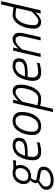

<svg xmlns="http://www.w3.org/2000/svg" viewBox="1228 -1987 995 3491"><g transform="rotate(-90 1725.5 -241.5)"><path d="M269 -224C211 -224 182 -252.7 182 -310C182 -345.3 194.7 -378.8 220 -410.5C245.3 -442.2 278.7 -458 320 -458C354 -458 378.3 -450.5 393 -435.5C407.7 -420.5 415 -397.7 415 -367C415 -335 402.3 -303.2 377 -271.5C351.7 -239.8 315.7 -224 269 -224ZM277 -10C316.3 -5.3 343.7 1.7 359 11C374.3 20.3 382 36 382 58C382 95.3 363.5 125.7 326.5 149C289.5 172.3 245.3 184 194 184C156.7 184 128 175.7 108 159C88 142.3 78 120.3 78 93C78 70.3 89 48.5 111 27.5C133 6.5 159 -11.7 189 -27C207 -19.7 236.3 -14 277 -10ZM189 236C265 236 326 218 372 182C418 146 441 103.3 441 54C441 17.3 429.5 -9.3 406.5 -26C383.5 -42.7 344 -54.7 288 -62C252 -66 227.7 -70.7 215 -76C202.3 -81.3 196 -90 196 -102C196 -121.3 207.7 -145.7 231 -175L261 -173C327.7 -173 379.5 -194 416.5 -236C453.5 -278 472 -324 472 -374C472 -403.3 465.7 -427.7 453 -447H550L562 -500L414 -494L403 -498C395.7 -500.7 384.5 -503.3 369.5 -506C354.5 -508.7 339.3 -510 324 -510C263.3 -510 214.8 -488.8 178.5 -446.5C142.2 -404.2 124 -357.7 124 -307C124 -249 147 -209.7 193 -189L180 -174C170.7 -164.7 161.7 -151.8 153 -135.5C144.3 -119.2 140 -104.3 140 -91C140 -73.7 145 -60 155 -50C115.7 -29.3 83.3 -6.7 58 18C32.7 42.7 20 72 20 106C20 145.3 35.2 176.8 65.5 200.5C95.8 224.2 137 236 189 236Z M639 -285C674.3 -400.3 735.7 -458 823 -458C879 -458 907 -436.7 907 -394C907 -352.7 890.5 -324.2 857.5 -308.5C824.5 -292.8 771.3 -285 698 -285ZM720 -44C688.7 -44 663.8 -52.7 645.5 -70C627.2 -87.3 618 -112 618 -144C618 -172 622 -202.7 630 -236H686C782.7 -236 853.7 -247.8 899 -271.5C944.3 -295.2 967 -336.3 967 -395C967 -471 920 -509 826 -509C781.3 -509 741.3 -497.8 706 -475.5C670.7 -453.2 642.5 -423.7 621.5 -387C600.5 -350.3 584.5 -310.7 573.5 -268C562.5 -225.3 557 -182 557 -138C557 -89.3 569.8 -52.7 595.5 -28C621.2 -3.3 657.3 9 704 9C763.3 9 822 -0.7 880 -20L884 -69L860 -62C843.3 -58 821.3 -54 794 -50C766.7 -46 742 -44 720 -44Z M1180 -43C1110.7 -43 1076 -78 1076 -148C1076 -231.3 1094 -303.7 1130 -365C1166 -426.3 1211.7 -457 1267 -457C1302.3 -457 1329 -446.8 1347 -426.5C1365 -406.2 1374 -379 1374 -345C1374 -261.7 1356 -190.5 1320 -131.5C1284 -72.5 1237.3 -43 1180 -43ZM1267 -509C1195 -509 1135.2 -473.7 1087.5 -403C1039.8 -332.3 1016 -247.3 1016 -148C1016 -43.3 1070.7 9 1180 9C1256 9 1317.5 -25.3 1364.5 -94C1411.5 -162.7 1435 -246 1435 -344C1435 -454 1379 -509 1267 -509Z M1790 -456C1844 -456 1871 -426 1871 -366C1871 -334 1866.8 -299.7 1858.5 -263C1850.2 -226.3 1838.5 -191.3 1823.5 -158C1808.5 -124.7 1788.7 -97.2 1764 -75.5C1739.3 -53.8 1712.3 -43 1683 -43C1643.7 -43 1601.7 -48 1557 -58L1620 -327L1647 -360C1665 -381.3 1688.2 -402.7 1716.5 -424C1744.8 -445.3 1769.3 -456 1790 -456ZM1492 224 1546 -8 1566 -4C1579.3 -0.7 1597.5 2.3 1620.5 5C1643.5 7.7 1664.3 9 1683 9C1733.7 9 1778.7 -11.5 1818 -52.5C1857.3 -93.5 1886.2 -142.2 1904.5 -198.5C1922.8 -254.8 1932 -311.3 1932 -368C1932 -462.7 1890 -510 1806 -510C1790 -510 1773 -506 1755 -498C1737 -490 1721.7 -481.3 1709 -472C1696.3 -462.7 1683.7 -451.7 1671 -439C1658.3 -426.3 1649.8 -417.5 1645.5 -412.5C1641.2 -407.5 1638 -403.7 1636 -401L1658 -500H1600L1433 224Z M2083 -285C2118.3 -400.3 2179.7 -458 2267 -458C2323 -458 2351 -436.7 2351 -394C2351 -352.7 2334.5 -324.2 2301.5 -308.5C2268.5 -292.8 2215.3 -285 2142 -285ZM2164 -44C2132.7 -44 2107.8 -52.7 2089.5 -70C2071.2 -87.3 2062 -112 2062 -144C2062 -172 2066 -202.7 2074 -236H2130C2226.7 -236 2297.7 -247.8 2343 -271.5C2388.3 -295.2 2411 -336.3 2411 -395C2411 -471 2364 -509 2270 -509C2225.3 -509 2185.3 -497.8 2150 -475.5C2114.7 -453.2 2086.5 -423.7 2065.5 -387C2044.5 -350.3 2028.5 -310.7 2017.5 -268C2006.5 -225.3 2001 -182 2001 -138C2001 -89.3 2013.8 -52.7 2039.5 -28C2065.2 -3.3 2101.3 9 2148 9C2207.3 9 2266 -0.7 2324 -20L2328 -69L2304 -62C2287.3 -58 2265.3 -54 2238 -50C2210.7 -46 2186 -44 2164 -44Z M2571 -331 2596 -362C2613.3 -383.3 2636 -404.3 2664 -425C2692 -445.7 2717 -456 2739 -456C2789 -456 2814 -429.7 2814 -377C2814 -347.7 2807.7 -306 2795 -252L2736 0H2795L2855 -256C2868.3 -312 2875 -355.7 2875 -387C2875 -425 2865 -455 2845 -477C2825 -499 2796 -510 2758 -510C2741.3 -510 2723.8 -506.2 2705.5 -498.5C2687.2 -490.8 2671.7 -482.3 2659 -473C2646.3 -463.7 2633.7 -452.8 2621 -440.5C2608.3 -428.2 2600 -419.5 2596 -414.5L2587 -403L2608 -500H2550L2434 0H2494Z M3264 -172 3237 -140C3219 -118.7 3195.7 -97.2 3167 -75.5C3138.3 -53.8 3113 -43 3091 -43C3039 -43 3013 -71.7 3013 -129C3013 -176.3 3019.8 -224.3 3033.5 -273C3047.2 -321.7 3068.8 -364.5 3098.5 -401.5C3128.2 -438.5 3162 -457 3200 -457C3239.3 -457 3281.3 -452 3326 -442ZM3391 -719 3337 -492 3316 -496C3302.7 -498.7 3284.7 -501.5 3262 -504.5C3239.3 -507.5 3218.7 -509 3200 -509C3150 -509 3105.5 -488.8 3066.5 -448.5C3027.5 -408.2 2998.5 -359.5 2979.5 -302.5C2960.5 -245.5 2951 -187.7 2951 -129C2951 -37 2991.7 9 3073 9C3090.3 9 3108.3 5.2 3127 -2.5C3145.7 -10.2 3161.5 -18.7 3174.5 -28C3187.5 -37.3 3200.3 -48.2 3213 -60.5C3225.7 -72.8 3234 -81.5 3238 -86.5L3247 -98L3225 0H3283L3451 -719Z"/></g></svg>

Font: RazerF5 Light
Style: Italic
Weight: 300
Foundry: Razer Inc.
Version: Version 2